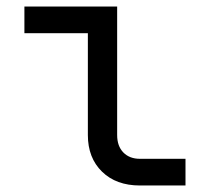

<svg xmlns="http://www.w3.org/2000/svg" viewBox="-20 -570 640 590"><path d="M410 0Q337 0 293.5 -42.5Q250 -85 250 -155V-468H55V-550H340V-155Q340 -121 359 -101.5Q378 -82 410 -82H550V0Z"/></svg>

Font: JetBrainsMonoNL NF
Style: Regular
Weight: 400
Designer: Philipp Nurullin, Konstantin Bulenkov
Foundry: JetBrains
Version: Version 2.304; ttfautohint (v1.8.4.7-5d5b);Nerd Fonts 3.2.1